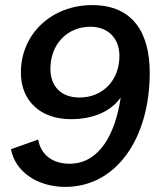

<svg xmlns="http://www.w3.org/2000/svg" viewBox="-20 -719 633 754"><path d="M236 15C436 15 568 -174 568 -434C568 -587 504 -699 342 -699C183 -699 62 -586 62 -434C62 -321 141 -251 258 -251C347 -251 416 -282 454 -336C433 -194 371 -76 253 -76C187 -76 140 -111 130 -171L23 -133C40 -43 129 15 236 15ZM292 -336C221 -336 178 -379 178 -449C178 -545 244 -614 335 -614C405 -614 449 -568 449 -499C449 -404 384 -336 292 -336Z"/></svg>

Font: Ronzino Medium
Style: Italic
Weight: 500
Italic angle: -7.99998°
Designer: Nunzio Mazzaferro
Foundry: Collletttivo
Version: Version 1.000;Glyphs 3.3 (3337)